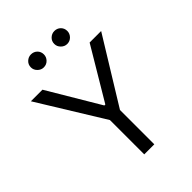

<svg xmlns="http://www.w3.org/2000/svg" viewBox="-260 -1059 1186 1186"><g transform="rotate(-45 332.5 -466.0)"><path d="M25.4 -727.1H126.5L328.1 -387.7H336.4L538.6 -727.1H639.2L376.5 -299.8V0H288.6V-299.8ZM230 -818.4Q207.5 -818.4 190.4 -835.4Q173.3 -852.5 173.3 -875Q173.3 -899.4 190.4 -915.5Q207.5 -931.6 230 -931.6Q254.4 -931.6 270.8 -915.5Q287.1 -899.4 287.1 -875Q287.1 -852.5 270.8 -835.4Q254.4 -818.4 230 -818.4ZM434.6 -818.4Q412.1 -818.4 395 -835.4Q377.9 -852.5 377.9 -875Q377.9 -899.4 395 -915.5Q412.1 -931.6 434.6 -931.6Q459 -931.6 475.3 -915.5Q491.7 -899.4 491.7 -875Q491.7 -852.5 475.3 -835.4Q459 -818.4 434.6 -818.4Z"/></g></svg>

Font: Sahel VF Regular
Style: Regular
Weight: 400
Foundry: Saber Rastikerdar (saber.rastikerdar@gmail.com)
Version: Version 3.4.0